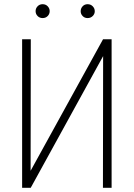

<svg xmlns="http://www.w3.org/2000/svg" viewBox="-20 -899 640 919"><path d="M473.1 -710.9 126.5 -81.5 127.4 -710.9H85.9V0H127L473.6 -630.4L472.7 0H514.2V-710.9ZM150.4 -845.7Q150.4 -832 159.9 -822.3Q169.4 -812.5 184.1 -812.5Q198.7 -812.5 208.3 -822.3Q217.8 -832 217.8 -845.7Q217.8 -858.9 208.3 -868.9Q198.7 -878.9 184.1 -878.9Q169.4 -878.9 159.9 -868.9Q150.4 -858.9 150.4 -845.7ZM366.2 -845.2Q366.2 -832 375.5 -822.3Q384.8 -812.5 399.4 -812.5Q414.1 -812.5 423.8 -822.3Q433.6 -832 433.6 -845.2Q433.6 -858.9 423.8 -868.9Q414.1 -878.9 399.4 -878.9Q384.8 -878.9 375.5 -868.9Q366.2 -858.9 366.2 -845.2Z"/></svg>

Font: Roboto Mono ExtraLight
Style: Regular
Weight: 250
Monospace: yes
Designer: Google
Version: Version 3.000